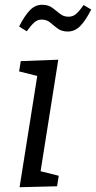

<svg xmlns="http://www.w3.org/2000/svg" viewBox="-20 -781 402 804"><path d="M62 3 136 -463 60 -482 67 -525 224 -531 150 -64 226 -45 219 -1ZM264 -649Q238 -649 221.5 -661.5Q205 -674 190.5 -686.5Q176 -699 154 -699Q137 -699 123.5 -687Q110 -675 92 -650L60 -670Q84 -717 106 -739Q128 -761 156 -761Q182 -761 199 -748.5Q216 -736 231 -723.5Q246 -711 267 -711Q285 -711 298.5 -722.5Q312 -734 330 -760L362 -741Q338 -694 315.5 -671.5Q293 -649 264 -649Z"/></svg>

Font: Bitter
Style: Italic
Weight: 400
Italic angle: -9°
Designer: Sol Matas, and Bitter project Authors
Foundry: Sol Matas
Version: Version 2.001